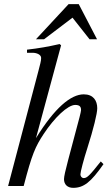

<svg xmlns="http://www.w3.org/2000/svg" viewBox="-20 -895 540 924"><path d="M447 -706 359 -875H310L153 -706H192L329 -810L411 -706ZM465 -118C411 -50 399 -38 383 -38C374 -38 367 -46 367 -56C367 -67 383 -129 400 -181C430 -275 448 -349 448 -374C448 -411 429 -441 383 -441C321 -441 243 -376 153 -230L274 -677L267 -683C209 -670 170 -663 110 -656V-641H137C155 -641 178 -633 178 -616C178 -602 173 -585 165 -554L19 0H94C134 -154 150 -189 190 -250C242 -329 306 -390 342 -390C365 -390 370 -380 370 -365C370 -361 367 -348 363 -332L308 -125C295 -76 288 -45 288 -33C288 -7 305 9 332 9C383 9 417 -18 478 -105Z"/></svg>

Font: STIXGeneral
Style: Italic
Weight: 400
Italic angle: -16.33°
Designer: MicroPress Inc., with final additions and corrections provided by Coen Hoffman, Elsevier (retired)
Version: Version 1.1.0